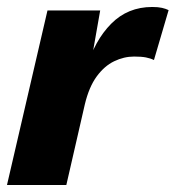

<svg xmlns="http://www.w3.org/2000/svg" viewBox="-20 -530 503 550"><path d="M0 0 116 -500H267L235 -318L228 -335Q251 -414 298.5 -462Q346 -510 416 -510Q433 -510 444 -507.5Q455 -505 463 -501L421 -358Q411 -363 398 -365.5Q385 -368 364 -368Q335 -368 307 -354.5Q279 -341 257 -311Q235 -281 223 -231L170 0Z"/></svg>

Font: Kantumruy Pro
Style: Bold Italic
Weight: 700
Italic angle: -13°
Version: Version 1.002